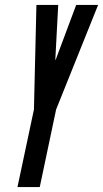

<svg xmlns="http://www.w3.org/2000/svg" viewBox="-20 -755 416 775"><path d="M50.5 0H140.5L206.5 -313L376 -735H287.5L206.5 -518.5L204.5 -513H203.5V-518.5L215 -735H127L117 -313Z"/></svg>

Font: League Gothic SemiCondensed Italic
Style: Regular
Weight: 400
Width: 4
Designer: The League of Moveable Type
Version: Version 1.600; ttfautohint (v1.8.3)